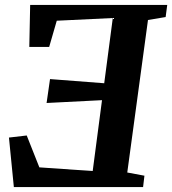

<svg xmlns="http://www.w3.org/2000/svg" viewBox="-20 -763 702 783"><path d="M36.5 0 16.5 -202 89 -210.5 140.5 -80.5 358 -65.5 396 -354.5 170 -343 184 -440.5 405 -423.5 440 -689.5 211.5 -678.5 180.5 -571.5H99.5L103 -743H662L655.5 -693.5L583.5 -681.5L499 -59.5L569 -46.5L563.5 0Z"/></svg>

Font: Merriweather
Style: Bold Italic
Weight: 700
Italic angle: -7.8°
Version: Version 2.101